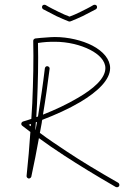

<svg xmlns="http://www.w3.org/2000/svg" viewBox="-20 -738 523 809"><path d="M384 -699C389 -702 390 -708 388 -713C385 -718 379 -719 374 -717C356 -706 337 -697 319 -688C303 -680 287 -673 273 -668C259 -673 243 -680 227 -688C209 -697 190 -706 172 -717C167 -719 161 -718 158 -713C156 -708 157 -702 162 -699C181 -689 200 -679 218 -670C237 -661 254 -654 269 -648C272 -647 274 -647 277 -648C292 -654 309 -661 328 -670C346 -679 365 -689 384 -699ZM92 3C92 4 92 5 92 5V6C92 6 92 7 93 7C93 8 93 8 93 8C93 9 93 9 94 9C94 10 94 10 94 10C95 11 95 11 95 11L96 12H97C97 13 98 13 98 13C98 13 99 13 99 14H101C102 14 102 14 103 14C103 14 103 14 104 14C104 14 105 14 105 13H106C106 13 107 13 107 12C108 12 108 12 108 12L109 11L110 10V9C111 9 111 8 111 8C111 8 111 7 112 7V6C124 -48 134 -102 144 -156C178 -131 213 -107 250 -83C313 -42 383 1 468 50C473 52 479 51 482 46C484 41 483 35 478 32C394 -16 324 -58 261 -100C222 -126 184 -151 148 -178C151 -192 153 -206 156 -221C156 -225 157 -229 158 -233C213 -254 269 -279 318 -308C392 -352 444 -402 444 -451C444 -488 415 -522 369 -546C326 -568 268 -582 211 -582C200 -582 188 -581 174 -580C160 -579 145 -578 129 -576C124 -575 120 -571 120 -566C122 -484 120 -397 116 -303C115 -281 113 -259 112 -237C100 -233 88 -229 77 -226C69 -223 67 -213 74 -208C85 -199 97 -191 108 -182C104 -123 99 -61 92 3ZM189 -448C190 -453 186 -458 180 -459C175 -460 170 -456 169 -450C161 -383 151 -315 140 -247C137 -246 135 -245 133 -245C134 -264 135 -283 136 -301C140 -393 142 -478 140 -557C153 -559 164 -560 175 -561C189 -562 201 -562 211 -562C265 -562 319 -549 360 -528C397 -509 424 -482 424 -451C424 -407 373 -363 307 -325C263 -299 212 -275 161 -255C172 -320 181 -384 189 -448ZM136 -224C134 -213 132 -202 130 -191L129 -192C130 -202 130 -212 131 -223C133 -223 134 -224 136 -224ZM101 -212C104 -213 107 -214 111 -216C110 -212 110 -209 110 -206C107 -208 104 -210 101 -212Z"/></svg>

Font: Mistral SingleLine OTF-SVG Regular
Style: Regular
Weight: 300
Designer: François Chastanet, Élisa Garzelli, Anais Alves, Morgane Autin
Foundry: institut supérieur des arts et du design Toulouse / isdaT
Version: Version 1.000;hotconv 1.0.117;makeotfexe 2.5.65602 DEVELOPME